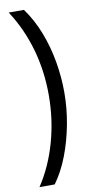

<svg xmlns="http://www.w3.org/2000/svg" viewBox="-111 -894 547 1131"><g transform="rotate(-10 162.0 -329.0)"><path d="M270 -332Q270 -237 252 -141Q234 -45 201 41Q168 127 120 193H29Q101 84 139 -51.5Q177 -187 177 -332Q177 -477 139.5 -608Q102 -739 29 -851H120Q171 -781 204.5 -694.5Q238 -608 254 -515Q270 -422 270 -332Z"/></g></svg>

Font: Noto Sans Tamil UI ExtraCondensed Medium
Style: Regular
Weight: 500
Width: 2
Designer: Jelle Bosma - Monotype Design Team
Foundry: Monotype Imaging Inc.
Version: Version 2.004; ttfautohint (v1.8.4.7-5d5b)